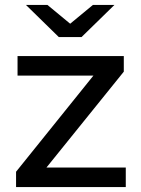

<svg xmlns="http://www.w3.org/2000/svg" viewBox="-20 -757 571 777"><path d="M168 -79H489V0H45V-62L358 -451H51V-530H481V-467ZM443 -737H356L264 -661L172 -737H85L218 -607H310Z"/></svg>

Font: ICO Headline
Style: Regular
Weight: 500
Designer: Julieta Ulanovsky
Foundry: Julieta Ulanovsky
Version: Version 7.200